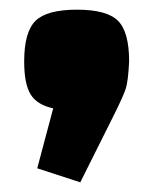

<svg xmlns="http://www.w3.org/2000/svg" viewBox="-20 -351 317 397"><path d="M30 0ZM57 -3 90 -127Q57 -134 43.5 -155.5Q30 -177 30 -224Q30 -285 53.5 -308Q77 -331 139 -331Q201 -331 224 -308Q247 -285 247 -224Q245 -183 240 -167.5Q235 -152 214 -110L146 26Z"/></svg>

Font: Changa Black
Style: Regular
Weight: 900
Designer: Eduardo Rodriguez Tunni
Foundry: Eduardo Rodriguez Tunni
Version: Version 2.001; ttfautohint (v1.5.10-5e6f)